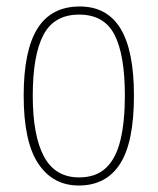

<svg xmlns="http://www.w3.org/2000/svg" viewBox="-20 -562 486 592"><path d="M223 10Q143 10 98 -57.5Q53 -125 53 -267Q53 -406 95.5 -474Q138 -542 226 -542Q310 -542 351.5 -474Q393 -406 393 -267Q393 -123 350 -56.5Q307 10 223 10ZM224 -15Q276 -15 307 -44.5Q338 -74 351.5 -130.5Q365 -187 365 -267Q365 -393 333 -455Q301 -517 224 -517Q147 -517 114 -454.5Q81 -392 81 -267Q81 -144 115.5 -79.5Q150 -15 224 -15Z"/></svg>

Font: Noto Serif Khmer Condensed Thin
Style: Regular
Weight: 250
Width: 3
Designer: Danh Hong and the Monotype Design Team
Foundry: Monotype Imaging Inc.
Version: Version 2.004